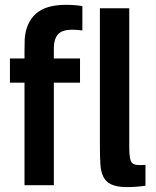

<svg xmlns="http://www.w3.org/2000/svg" viewBox="-20 -764 643 792"><path d="M252 -744.1Q289.6 -744.1 319.8 -738.8V-638.2Q252.4 -647.5 227.3 -629.4Q202.1 -611.3 202.1 -564V-522.9H310.1V-422.9H202.1V0H81.1V-422.9H21V-522.9H81.1V-557.1Q81.1 -585 82 -604Q86.9 -669.9 127.7 -707Q168.5 -744.1 252 -744.1ZM392.1 -171.9V-730H513.2V-154.8Q513.2 -103.5 524.9 -91.6Q536.6 -79.6 580.1 -84V2Q542 7.8 503.9 7.8Q446.3 7.8 421.4 -14.9Q396.5 -37.6 394 -88.9Q392.1 -112.8 392.1 -171.9Z"/></svg>

Font: Nacelle SemiBold
Style: Regular
Weight: 600
Designer: Sora Sagano
Foundry: Sora Sagano
Version: Version 1.000;FEAKit 1.0